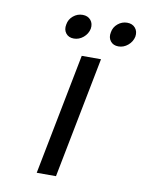

<svg xmlns="http://www.w3.org/2000/svg" viewBox="-71 -636 516 687"><g transform="rotate(10 187.0 -292.5)"><path d="M196 -440H266L180 0H110ZM284 -541Q287 -560 302 -572.5Q317 -585 336 -585Q355 -585 365.5 -572.5Q376 -560 373 -541Q369 -522 353.5 -509Q338 -496 319 -496Q300 -496 290 -509Q280 -522 284 -541ZM122 -541Q125 -560 140 -572.5Q155 -585 174 -585Q193 -585 203.5 -572.5Q214 -560 211 -541Q207 -522 191.5 -509Q176 -496 157 -496Q138 -496 128 -509Q118 -522 122 -541Z"/></g></svg>

Font: Teachers[wght] Italic
Style: Regular
Weight: 400
Designer: Alfredo Marco Pradil & Chank Diesel
Version: Version 1.000;Glyphs 3.1.2 (3151)